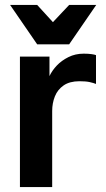

<svg xmlns="http://www.w3.org/2000/svg" viewBox="-20 -760 430 780"><path d="M61 0V-530H181V-451Q192 -474 211 -494Q230 -514 258 -528Q286 -542 320 -542Q339 -542 352.5 -540Q366 -538 370 -536V-419Q360 -423 344.5 -426.5Q329 -430 303 -430Q263 -430 238.5 -413Q214 -396 203 -368.5Q192 -341 192 -309V0ZM131 -580 21 -740H131L195 -670L261 -740H371L261 -580Z"/></svg>

Font: Golos Text SemiBold
Style: Regular
Weight: 600
Designer: A.Korolkova, Vitaly Kuzmin
Foundry: ParaType Ltd
Version: Version 2.004